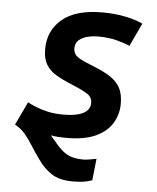

<svg xmlns="http://www.w3.org/2000/svg" viewBox="-52 -583 664 812"><g transform="rotate(5 280.0 -176.5)"><path d="M285 185Q230 185 196 162.5Q162 140 137 103Q116 74 100 48Q84 22 66 1Q48 -20 23 -33L70 -132Q82 -125 103.5 -116Q125 -107 155 -100Q185 -93 223 -93Q261 -93 286 -100Q311 -107 323.5 -120Q336 -133 336 -152Q336 -176 316 -189.5Q296 -203 245 -224Q206 -240 178.5 -256.5Q151 -273 136.5 -298Q122 -323 122 -362Q122 -441 179.5 -489.5Q237 -538 350 -538Q405 -538 451.5 -528Q498 -518 522 -505L476 -407Q454 -417 419.5 -426Q385 -435 338 -435Q319 -435 297.5 -430Q276 -425 260.5 -412.5Q245 -400 245 -377Q245 -362 252 -351.5Q259 -341 278.5 -331Q298 -321 334 -307Q377 -290 405 -271.5Q433 -253 447 -227Q461 -201 461 -160Q461 -115 438.5 -77.5Q416 -40 368.5 -18Q321 4 244 4Q228 4 211 3Q194 2 178 -1Q190 12 199.5 24Q209 36 220 47Q235 63 250.5 72Q266 81 283.5 85Q301 89 322 89Q335 89 348.5 86.5Q362 84 379 81L369 173Q349 180 330.5 182.5Q312 185 285 185Z"/></g></svg>

Font: Ubuntu Sans Mono SemiBold
Style: Italic
Weight: 600
Italic angle: -13.5°
Monospace: yes
Designer: Dalton Maag Ltd
Foundry: Dalton Maag Ltd
Version: Version 1.006